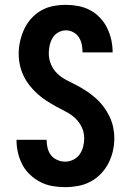

<svg xmlns="http://www.w3.org/2000/svg" viewBox="-20 -763 540 791"><path d="M248 8Q222 8 196 3.5Q170 -1 146.5 -13Q123 -25 103.5 -43.5Q84 -62 72 -85Q60 -108 54 -134Q48 -160 48 -186Q48 -186 48 -186.5Q48 -187 48 -187H172Q172 -187 172 -187Q172 -187 172 -187Q172 -170 176 -153.5Q180 -137 190 -124Q200 -111 216 -104Q232 -97 248 -97Q266 -97 282 -105Q298 -113 308 -127Q318 -141 322.5 -158.5Q327 -176 327 -193Q327 -217 317 -238.5Q307 -260 290 -276Q273 -292 252 -302.5Q231 -313 210.5 -324.5Q190 -336 170.5 -348.5Q151 -361 133.5 -377Q116 -393 101.5 -411.5Q87 -430 77 -451Q67 -472 62 -495Q57 -518 57 -541Q57 -568 63 -594Q69 -620 80 -643.5Q91 -667 109 -687Q127 -707 150 -720Q173 -733 199 -738Q225 -743 252 -743Q277 -743 303 -738Q329 -733 351.5 -721Q374 -709 392 -690Q410 -671 421.5 -647.5Q433 -624 438.5 -598.5Q444 -573 444 -548Q444 -548 444 -547.5Q444 -547 444 -547H320Q320 -547 320 -547Q320 -547 320 -547Q320 -563 317 -579Q314 -595 305.5 -608.5Q297 -622 282.5 -630Q268 -638 252 -638Q235 -638 220 -629.5Q205 -621 196.5 -606.5Q188 -592 184.5 -575.5Q181 -559 181 -542Q181 -519 190.5 -497Q200 -475 217 -459Q234 -443 255 -432.5Q276 -422 297 -411Q318 -400 337.5 -387Q357 -374 374.5 -358.5Q392 -343 406 -324.5Q420 -306 430.5 -284.5Q441 -263 446 -240Q451 -217 451 -194Q451 -167 445 -140.5Q439 -114 426.5 -90Q414 -66 395 -46.5Q376 -27 352.5 -14.5Q329 -2 302 3Q275 8 248 8Z"/></svg>

Font: iosevka_custom_sans_ss08 XBd
Style: Regular
Weight: 800
Designer: Belleve Invis
Foundry: Belleve Invis
Version: Version 10.3.0; ttfautohint (v1.8.3)